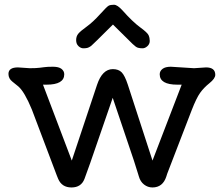

<svg xmlns="http://www.w3.org/2000/svg" viewBox="-20 -783 952 820"><path d="M859.9 -495.1Q899.4 -495.1 899.4 -463.4Q899.4 -447.8 874.8 -428Q850.1 -408.2 834.5 -386.2Q818.8 -364.3 798.3 -311.5L694.3 -41.5Q691.9 -34.2 690.4 -29.3Q675.3 17.6 630.9 17.6Q611.3 17.6 595.2 5.1Q579.1 -7.3 572.8 -30.3Q571.8 -34.2 569.6 -40.8Q567.4 -47.4 563.2 -61Q559.1 -74.7 551.8 -97.2L461.4 -365.2Q371.1 -103 365.7 -87.9L340.8 -19Q326.7 17.6 285.4 17.6Q244.1 17.6 228.5 -19Q226.1 -24.9 222.7 -33.2L116.2 -314.9Q85 -390.6 58.6 -413.6Q49.8 -421.4 33 -434.3Q16.1 -447.3 16.1 -467.3Q16.1 -495.1 56.6 -495.1L107.4 -491.7Q121.1 -491.7 131.8 -492.2L149.9 -493.7Q156.7 -494.1 168.9 -496.1Q181.2 -498 206.1 -498Q231 -498 242.7 -488.8Q254.4 -479.5 254.4 -465.8Q254.4 -421.4 178.7 -421.4H163.6L286.6 -97.2L394.5 -420.9Q417 -487.8 461.9 -487.8Q486.3 -487.8 499.8 -473.9Q513.2 -460 525.9 -421.4L631.3 -97.2L755.9 -421.4H737.8Q662.1 -421.4 662.1 -465.8Q662.1 -479.5 674.1 -488.8Q686 -498 709.5 -498L808.6 -491.7ZM503.4 -738.3Q546.4 -689.9 578.1 -666.7Q609.9 -643.6 614.7 -632.3Q619.6 -621.1 619.6 -608.2Q619.6 -595.2 609.6 -585.9Q599.6 -576.7 588.6 -576.7Q577.6 -576.7 569.1 -579.1Q560.5 -581.5 546.4 -595.2L462.4 -678.2Q374.5 -590.3 366.9 -585.2Q359.4 -580.1 353 -578.4Q346.7 -576.7 335.9 -576.7Q325.2 -576.7 315.2 -585.9Q305.2 -595.2 305.2 -611.6Q305.2 -627.9 314.2 -638.9Q323.2 -649.9 350.3 -669.4Q377.4 -689 407.2 -722.2Q437 -755.4 444.6 -759Q452.1 -762.7 466.8 -762.7Q481.4 -762.7 503.4 -738.3Z"/></svg>

Font: Oldenburg
Style: Regular
Weight: 400
Designer: Nicole Fally
Foundry: Nicole Fally
Version: Version 1.001